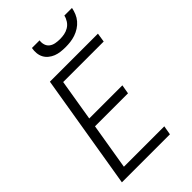

<svg xmlns="http://www.w3.org/2000/svg" viewBox="-278 -1056 1156 1156"><g transform="rotate(-45 300.0 -477.5)"><path d="M43 0 165 -735H574L565 -677H220L176 -411H458L448 -353H167L118 -58H462L452 0ZM379 -815Q358 -815 337.5 -817.5Q317 -820 299 -827Q281 -834 265.5 -846.5Q250 -859 241 -876Q232 -893 230 -913.5Q228 -934 232 -955H297Q294 -936 299.5 -918.5Q305 -901 319 -890.5Q333 -880 351.5 -876.5Q370 -873 389 -873Q408 -873 427 -876.5Q446 -880 463.5 -890.5Q481 -901 492.5 -918.5Q504 -936 508 -955H573Q569 -934 560.5 -913.5Q552 -893 537.5 -876Q523 -859 503.5 -846.5Q484 -834 463 -827Q442 -820 421 -817.5Q400 -815 379 -815Z"/></g></svg>

Font: Iosevka SS04 Lt Ex Obl
Style: Regular
Weight: 300
Width: 7
Italic angle: -9°
Monospace: yes
Designer: Belleve Invis
Foundry: Belleve Invis
Version: Version 19.0.0; ttfautohint (v1.8.4)